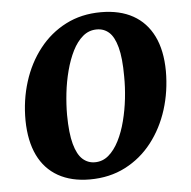

<svg xmlns="http://www.w3.org/2000/svg" viewBox="-46 -614 672 674"><g transform="rotate(-5 290.0 -277.0)"><path d="M333.5 -568.5Q400 -568.5 446.5 -542.5Q493 -516.5 517.8 -466.2Q542.5 -416 543 -343Q543 -271.5 522.8 -207.5Q502.5 -143.5 463.8 -93.8Q425 -44 369.5 -15.5Q314 13 244.5 13Q179.5 13 133 -13.2Q86.5 -39.5 62.2 -89.8Q38 -140 37 -212.5Q36.5 -284.5 56.8 -348.8Q77 -413 115.8 -462.5Q154.5 -512 209.5 -540.2Q264.5 -568.5 333.5 -568.5ZM314 -509.5Q286 -509.5 264.8 -491.5Q243.5 -473.5 228.2 -443Q213 -412.5 203 -374.5Q193 -336.5 188.5 -296.5Q184 -256.5 184 -219.5Q184.5 -154.5 195 -116.5Q205.5 -78.5 224 -62Q242.5 -45.5 267 -45.5Q294.5 -45.5 315.5 -63.5Q336.5 -81.5 352 -112Q367.5 -142.5 377.2 -180.5Q387 -218.5 391.5 -258.8Q396 -299 395.5 -336.5Q395.5 -402 385.2 -439.8Q375 -477.5 357 -493.5Q339 -509.5 314 -509.5Z"/></g></svg>

Font: Merriweather Light 18pt
Style: Bold Italic
Weight: 700
Italic angle: -7.8°
Version: Version 2.101